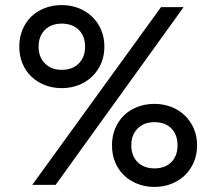

<svg xmlns="http://www.w3.org/2000/svg" viewBox="-20 -728 852 756"><path d="M223 -381Q187 -381 156.5 -393Q126 -405 103.5 -426.5Q81 -448 68.5 -478Q56 -508 56 -544Q56 -581 68.5 -611Q81 -641 103 -662.5Q125 -684 156 -696Q187 -708 223 -708Q259 -708 289.5 -696Q320 -684 342.5 -662.5Q365 -641 378 -611Q391 -581 391 -544Q391 -508 378 -478Q365 -448 342.5 -426.5Q320 -405 289.5 -393Q259 -381 223 -381ZM223 -453Q265 -453 290 -478Q315 -503 315 -544Q315 -586 290 -610.5Q265 -635 223 -635Q182 -635 157 -610.5Q132 -586 132 -544Q132 -503 157 -478Q182 -453 223 -453ZM588 8Q552 8 521.5 -4Q491 -16 468.5 -37.5Q446 -59 433.5 -89Q421 -119 421 -156Q421 -192 433.5 -222Q446 -252 468 -273.5Q490 -295 521 -307Q552 -319 588 -319Q624 -319 654.5 -307Q685 -295 707.5 -273.5Q730 -252 743 -222Q756 -192 756 -156Q756 -119 743 -89Q730 -59 707.5 -37.5Q685 -16 654.5 -4Q624 8 588 8ZM588 -65Q630 -65 654.5 -89.5Q679 -114 679 -156Q679 -198 654.5 -222.5Q630 -247 588 -247Q547 -247 522 -222Q497 -197 497 -156Q497 -114 522 -89.5Q547 -65 588 -65ZM199 0H107L614 -700H703Z"/></svg>

Font: Tilda Sans Medium
Style: Regular
Weight: 500
Designer: ParaType Ltd
Foundry: ParaType Ltd
Version: Version 1.009